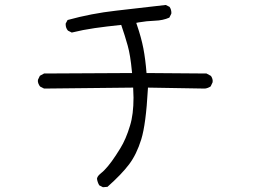

<svg xmlns="http://www.w3.org/2000/svg" viewBox="-20 -719 1040 785"><path d="M849.1 -382.3Q849.6 -384.3 849.6 -388.2Q849.6 -392.1 847.9 -397.7Q846.2 -403.3 842.3 -408.7L824.2 -418.5L579.1 -420.4Q574.7 -476.6 566.2 -521Q557.6 -565.4 540 -616.7L537.1 -625.5L546.4 -627.4Q580.1 -633.3 613 -634.3Q646 -635.3 672.4 -647L680.2 -662.6Q680.7 -664.6 680.7 -666Q680.7 -680.2 673.3 -690.9L657.7 -698.7L454.1 -675.3Q354 -664.1 256.3 -637.2L248.5 -622.6Q248.5 -621.1 248.5 -619.6Q248.5 -604.5 257.8 -593.8L273.4 -585.9Q319.3 -597.2 366.7 -604Q414.1 -610.8 475.6 -617.2Q491.2 -571.8 502.2 -532.2Q513.2 -492.7 519 -429.7L520 -420.4L160.2 -418.5L143.1 -409.2L135.3 -393.1Q134.8 -391.6 134.8 -387.7Q134.8 -383.8 137 -377.4Q139.2 -371.1 144 -365.2L160.2 -356.9L524.4 -360.8Q525.9 -335.4 525.9 -319.8Q525.9 -251 511.7 -205.6Q495.1 -149.9 471.7 -112.3Q434.1 -50.8 407.7 -24.4Q400.4 -16.6 394.8 -12.5Q389.2 -8.3 386.7 -5.4Q377.9 2.9 376.5 11.7Q378.4 25.9 385.7 38.6L400.9 46.4L419.4 44.9Q477.1 -6.3 507.8 -47.1Q538.6 -87.9 557.6 -149.4Q576.7 -211.4 584.5 -353L585 -360.8L817.9 -356.9Q830.1 -358.4 841.3 -365.7Z"/></svg>

Font: NaikaiFont
Style: Light
Weight: 300
Version: Version 1.89